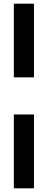

<svg xmlns="http://www.w3.org/2000/svg" viewBox="-20 -810 259 1040"><path d="M164 -391H55V-790H164ZM55 -190H164V210H55Z"/></svg>

Font: Georama ExtraCondensed Thin SemiBold
Style: Regular
Weight: 600
Version: Version 1.001